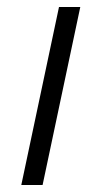

<svg xmlns="http://www.w3.org/2000/svg" viewBox="-20 -530 287 550"><path d="M41 0 149 -510H210L102 0Z"/></svg>

Font: Saira Thin Light
Style: Italic
Weight: 300
Italic angle: -12°
Version: Version 1.101